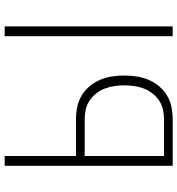

<svg xmlns="http://www.w3.org/2000/svg" viewBox="12 -788 775 840"><g transform="rotate(-90 400.0 -367.5)"><path d="M662 0V-735H705V0ZM95 0V-735H138V-423H299Q326 -423 353 -417.5Q380 -412 403 -398Q426 -384 443.5 -363Q461 -342 471.5 -317Q482 -292 486 -265.5Q490 -239 490 -212Q490 -185 486 -158Q482 -131 471.5 -106Q461 -81 443.5 -60Q426 -39 403 -25Q380 -11 353 -5.5Q326 0 299 0ZM138 -38H299Q321 -38 342.5 -43Q364 -48 381.5 -60Q399 -72 412.5 -89.5Q426 -107 433.5 -127Q441 -147 444 -168.5Q447 -190 447 -212Q447 -233 444 -254.5Q441 -276 433.5 -296Q426 -316 412.5 -333.5Q399 -351 381.5 -363Q364 -375 342.5 -380Q321 -385 299 -385H138Z"/></g></svg>

Font: Iosevka Aile Extralight
Style: Regular
Weight: 200
Designer: Belleve Invis
Foundry: Belleve Invis
Version: Version 31.1.0; ttfautohint (v1.8.4)